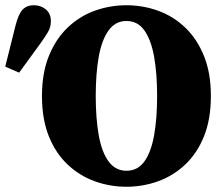

<svg xmlns="http://www.w3.org/2000/svg" viewBox="-50 -692 852 732"><path d="M432 20Q369 20 311 -1Q253 -22 207.5 -65Q162 -108 136 -173Q110 -238 110 -326Q110 -414 136.5 -479Q163 -544 208 -587Q253 -630 311 -651Q369 -672 432 -672Q495 -672 553 -651Q611 -630 656 -587Q701 -544 727.5 -479Q754 -414 754 -326Q754 -238 728 -173Q702 -108 656.5 -65Q611 -22 553 -1Q495 20 432 20ZM432 -41Q475 -41 500.5 -76.5Q526 -112 537.5 -176Q549 -240 549 -326Q549 -412 537.5 -476Q526 -540 500.5 -576Q475 -612 432 -612Q390 -612 364 -576Q338 -540 326.5 -476Q315 -412 315 -326Q315 -240 326.5 -176Q338 -112 364 -76.5Q390 -41 432 -41ZM-30 -438 9 -594Q20 -638 36 -655Q52 -672 79 -672Q106 -672 125 -656Q144 -640 144 -611Q144 -589 133 -570Q122 -551 103 -525L23 -415Z"/></svg>

Font: Source Serif Pro Black
Style: Regular
Weight: 900
Designer: Frank Grießhammer
Foundry: Adobe Systems Incorporated
Version: Version 3.001;hotconv 1.0.111;makeotfexe 2.5.65597